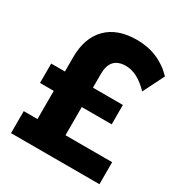

<svg xmlns="http://www.w3.org/2000/svg" viewBox="-167 -825 888 944"><g transform="rotate(30 277.0 -353.5)"><path d="M31 0V-125H109V-285H31V-395H109V-476Q109 -586 169 -646.5Q229 -707 339 -707Q463 -707 547 -620L487 -500Q421 -569 356 -569Q268 -569 268 -473V-395H438V-285H268V-125H533V0Z"/></g></svg>

Font: Trueno
Style: SBd
Weight: 600
Designer: Julieta Ulanovsky
Foundry: Julieta Ulanovsky
Version: Version 3.001b